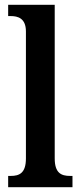

<svg xmlns="http://www.w3.org/2000/svg" viewBox="-20 -780 336 800"><path d="M14 0H282V-47H272C235 -47 208 -59 208 -120V-760H14V-713H25C53 -713 88 -705 88 -649V-120C88 -59 61 -47 25 -47H14Z"/></svg>

Font: Noto Serif Bengali Condensed
Style: Regular
Weight: 400
Width: 3
Designer: Juan Bruce, Universal Thirst, Indian Type Foundry and the Monotype Design Team.
Foundry: Monotype Imaging Inc.
Version: Version 2.003